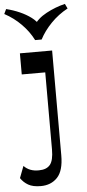

<svg xmlns="http://www.w3.org/2000/svg" viewBox="-114 -841 489 1084"><g transform="rotate(-5 130.5 -299.5)"><path d="M72.3 206.5Q28 206.5 1.6 191.4Q-24.7 176.3 -41.2 151.4L-15.7 84.5Q16.3 118.2 69.8 116.9Q112.3 116.9 132.7 92.5Q153 68.2 153 6V-430.9H19.8V-550.5H202.4V43.2Q202.4 130.9 166.5 168.7Q130.7 206.5 72.3 206.5ZM297.1 -806.3 310.1 -779.4Q256.3 -750.5 214.7 -707.4Q173.1 -664.4 148.9 -617.5H112Q87.5 -666.4 45.8 -708.8Q4.2 -751.2 -48.8 -779.4L-35.9 -806.3Q4.2 -796.4 40.2 -780.5Q76.1 -764.6 103.9 -743.8Q131.7 -723 145 -697.3H115.3Q138.9 -737.8 190.7 -765.5Q242.5 -793.3 297.1 -806.3Z"/></g></svg>

Font: Savate ExtraLight
Style: Regular
Weight: 200
Designer: Max Esnée
Foundry: Plomb Type
Version: Version 2.000